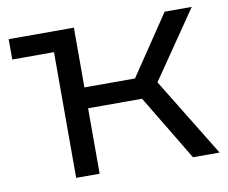

<svg xmlns="http://www.w3.org/2000/svg" viewBox="-66 -642 862 725"><g transform="rotate(-10 365.0 -280.0)"><path d="M10 -482V-560H260V-331H454L608 -560H712L535 -302L720 0H618L467 -251H260V0H170V-482Z"/></g></svg>

Font: Tektur
Style: Regular
Weight: 400
Designer: Adam Jagosz
Foundry: Adam Jagosz
Version: Version 1.005;gftools[0.9.30]